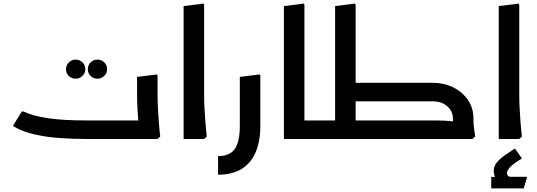

<svg xmlns="http://www.w3.org/2000/svg" viewBox="-20 -779 3008 1076"><path d="M404 -338Q381 -338 365.5 -353.5Q350 -369 350 -391Q350 -414 366 -429.5Q382 -445 404 -445Q427 -445 442.5 -429.5Q458 -414 458 -391Q458 -369 442 -353.5Q426 -338 404 -338ZM526 -338Q503 -338 487.5 -353.5Q472 -369 472 -391Q472 -414 488 -429.5Q504 -445 526 -445Q549 -445 564.5 -429.5Q580 -414 580 -391Q580 -369 564 -353.5Q548 -338 526 -338Z M463 0Q389 0 312.5 -5.5Q236 -11 168.5 -27Q101 -43 52 -73L102 -154H112Q163 -129 249 -116.5Q335 -104 463 -104H753L750 0ZM757 0 760 -42Q760 -42 757 -74.5Q754 -107 751 -158Q748 -209 748 -265V-348L860 -362L863 -354V-247Q863 -206 865.5 -165Q868 -124 870.5 -89.5Q873 -55 875.5 -34.5Q878 -14 878 -14L863 0ZM662 0V-104H768V0ZM662 0Q651 0 646.5 -15.5Q642 -31 642 -53Q642 -76 646.5 -90Q651 -104 662 -104Z M1009 0V-745L1121 -759L1124 -751V-247Q1124 -206 1126.5 -165Q1129 -124 1131.5 -89.5Q1134 -55 1136.5 -34.5Q1139 -14 1139 -14L1124 0Z M1202 200V96Q1266 96 1295 57Q1324 18 1324 -75V-348L1436 -362L1439 -354V-75Q1439 12 1413 73.5Q1387 135 1334.5 167.5Q1282 200 1202 200Z M1686 0 1571 -1V-745L1683 -759L1686 -751ZM1571 0V-104H1772V0ZM1772 0V-104Q1784 -104 1788 -90.5Q1792 -77 1792 -53Q1792 -31 1788 -15.5Q1784 0 1772 0Z M1772 0V-104H1864V0ZM1772 0Q1761 0 1756.5 -15.5Q1752 -31 1752 -53Q1752 -76 1756.5 -90Q1761 -104 1772 -104ZM1858 0V-745L1970 -759L1973 -751V0ZM1774 0 1770 -8 1821 -104H1973V0ZM1938 -211V-315H2319V-211ZM1938 0V-104H2319V0ZM2518 -117Q2518 -143 2503.5 -164.5Q2489 -186 2464 -198.5Q2439 -211 2407 -211H2262V-222L2274 -315H2407Q2467 -315 2518.5 -290Q2570 -265 2601.5 -220Q2633 -175 2633 -117ZM2129 0 2125 -8 2176 -104H2328V0ZM2176 0V-104H2427Q2452 -104 2476.5 -102.5Q2501 -101 2517 -99Q2533 -97 2533 -97V0ZM2225 -211 2221 -219 2272 -315H2390V-211ZM2529 0Q2525 -27 2521.5 -57Q2518 -87 2518 -117H2633Q2633 -87 2636.5 -60Q2640 -33 2643 -14L2628 0Z M2764 231Q2747 205 2747 180Q2747 152 2765.5 130Q2784 108 2811 89.5Q2838 71 2863 55H2867L2905 109Q2854 140 2837.5 159Q2821 178 2821 191Q2821 200 2826.5 206Q2832 212 2841 212ZM2733 277V212H2737Q2750 212 2761.5 214Q2773 216 2773 216L2791 212H2933V216L2915 277Z M2775 0V-745L2887 -759L2890 -751V-247Q2890 -206 2892.5 -165Q2895 -124 2897.5 -89.5Q2900 -55 2902.5 -34.5Q2905 -14 2905 -14L2890 0Z"/></svg>

Font: Fustat
Style: Bold
Weight: 700
Designer: Mohamed Gaber, Khaled Hosny, Laura Garcia Mut
Foundry: Kief Type Foundry, Alif Type Foundry, Hard Type Foundry
Version: Version 1.007